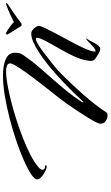

<svg xmlns="http://www.w3.org/2000/svg" viewBox="255 -952 746 1296"><g transform="rotate(-90 628.0 -304.0)"><path d="M496 49Q479 49 460 37Q441 25 441 0Q441 -10 453.5 -34Q466 -58 486.5 -91Q507 -124 531 -160Q555 -196 579 -230Q598 -257 628 -295Q658 -333 692 -376Q726 -419 758 -462Q790 -505 814 -541Q828 -562 838 -579.5Q848 -597 848 -610Q848 -622 834.5 -629Q821 -636 789 -636Q760 -636 710 -627.5Q660 -619 598 -603.5Q536 -588 470.5 -567Q405 -546 342.5 -521.5Q280 -497 229 -470.5Q178 -444 147 -417Q130 -402 130 -390Q130 -373 156 -373Q161 -370 161 -367Q161 -360 141 -363Q133 -365 114.5 -374.5Q96 -384 80.5 -398.5Q65 -413 65 -427Q65 -443 99 -466Q133 -489 191.5 -515Q250 -541 323 -566Q396 -591 475 -611.5Q554 -632 629 -644.5Q704 -657 766 -657Q834 -657 877 -638Q920 -619 920 -575Q920 -557 916.5 -545Q913 -533 904.5 -520.5Q896 -508 880 -486Q858 -454 821.5 -412Q785 -370 742.5 -322Q700 -274 660 -224.5Q620 -175 590 -128Q586 -123 585.5 -116.5Q585 -110 590 -116Q610 -138 647 -176Q684 -214 731 -258.5Q778 -303 829 -345Q880 -387 928 -417Q963 -440 994 -453Q1025 -466 1050 -466Q1063 -466 1074.5 -456.5Q1086 -447 1093.5 -435Q1101 -423 1101 -415Q1101 -403 1086.5 -372.5Q1072 -342 1050 -300.5Q1028 -259 1004 -215Q980 -171 960.5 -131Q941 -91 933 -64Q931 -56 929.5 -50Q928 -44 928 -39Q928 -32 933 -32Q940 -32 957 -45Q967 -53 982 -68.5Q997 -84 1007 -91Q1012 -95 1015 -96Q1018 -97 1014 -90Q1006 -80 995.5 -58Q985 -36 972 -18Q959 0 943 0Q936 0 917 -10Q898 -20 881 -33Q871 -40 868 -47.5Q865 -55 865 -63Q865 -75 868 -90Q875 -132 895 -175.5Q915 -219 941 -264Q967 -309 991 -353Q1021 -409 1021 -425Q1021 -435 1012 -435Q1002 -435 979 -421.5Q956 -408 924 -384Q892 -359 850 -326.5Q808 -294 773 -259Q709 -195 639.5 -117Q570 -39 517 41Q512 49 496 49ZM1048 -637Q1054 -637 1069.5 -627.5Q1085 -618 1101.5 -605.5Q1118 -593 1127 -583Q1138 -589 1157 -598Q1176 -607 1196 -616Q1216 -625 1232 -630.5Q1248 -636 1252 -636H1253Q1256 -636 1256 -634Q1256 -633 1252.5 -629Q1249 -625 1246 -623Q1227 -610 1195.5 -589Q1164 -568 1118 -533Q1114 -531 1109 -531Q1102 -531 1099 -536Q1099 -537 1090 -550.5Q1081 -564 1070.5 -581.5Q1060 -599 1052 -612Q1044 -625 1045 -623Q1043 -625 1043 -629Q1043 -637 1048 -637Z"/></g></svg>

Font: The Nautigal
Style: Bold
Weight: 700
Designer: Robert E. Leuschke
Foundry: Robert E. Leuschke
Version: Version 1.100; ttfautohint (v1.8.3)